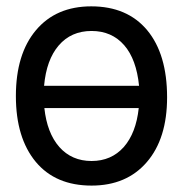

<svg xmlns="http://www.w3.org/2000/svg" viewBox="-20 -559 574 602"><path d="M415 -220.2H119.1Q127.4 -142.1 166 -98.1Q205.1 -54.2 267.1 -54.2Q329.1 -54.2 368.2 -98.1Q406.7 -142.1 415 -220.2ZM416 -290Q407.7 -373 369.6 -417Q330.6 -461.9 267.1 -461.9Q203.1 -461.9 164.1 -416.5Q125.5 -371.6 118.2 -290ZM266.1 -539.1Q378.9 -539.1 441.4 -464.4Q503.9 -389.2 503.9 -253.9Q503.9 -124.5 440.4 -50.8Q377 22.9 267.1 22.9Q154.3 22.9 92.3 -51.3Q29.8 -126.5 29.8 -257.8Q29.8 -389.6 92.8 -464.4Q155.8 -539.1 266.1 -539.1Z"/></svg>

Font: Miedinger*
Style: Book
Weight: 400
Version: Version 001.000